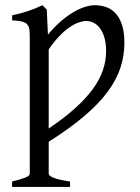

<svg xmlns="http://www.w3.org/2000/svg" viewBox="-20 -489 540 743"><path d="M390.6 -291Q390.6 -318.8 384.8 -340.6Q378.9 -362.3 368.7 -377.2Q358.4 -392.1 344.2 -399.9Q330.1 -407.7 314 -407.7Q301.3 -407.7 285.2 -402.3Q269 -397 250.2 -384.3Q231.4 -371.6 210.7 -350.3Q189.9 -329.1 168.5 -297.9V8.3Q228.5 -32.2 270.8 -70.3Q313 -108.4 339.6 -145Q366.2 -181.6 378.4 -218Q390.6 -254.4 390.6 -291ZM461.4 -323.2Q461.4 -273.4 446 -226.6Q430.7 -179.7 396 -133.1Q361.3 -86.4 305.4 -39.1Q249.5 8.3 168.5 59.6V183.1Q168.5 190.9 186.8 198.7Q205.1 206.5 251 213.4V234.4H26.9V213.4Q59.1 205.6 77.1 198.5Q95.2 191.4 95.2 183.1V-347.2Q95.2 -365.2 93.3 -377Q91.3 -388.7 84.2 -395.8Q77.1 -402.8 63.7 -406Q50.3 -409.2 26.9 -410.2V-429.7Q43.5 -433.1 58.6 -437.3Q73.7 -441.4 87.9 -446Q102.1 -450.7 116 -456.3Q129.9 -461.9 144 -468.8L161.1 -451.7L165.5 -355Q189.9 -384.3 214.6 -405.8Q239.3 -427.2 262.7 -441.2Q286.1 -455.1 307.6 -461.9Q329.1 -468.8 346.7 -468.8Q372.6 -468.8 393.8 -460.4Q415 -452.1 429.9 -434.6Q444.8 -417 453.1 -389.4Q461.4 -361.8 461.4 -323.2Z"/></svg>

Font: Gentium Plus Eur
Style: Regular
Weight: 400
Designer: J. Victor Gaultney, Annie Olsen, Iska Routamaa, Becca Hirsbrunner
Foundry: SIL International
Version: Version 5.000